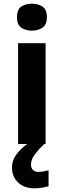

<svg xmlns="http://www.w3.org/2000/svg" viewBox="-20 -780 345 1040"><path d="M153 -760Q186 -760 210 -744.5Q234 -729 234 -687Q234 -646 210 -630Q186 -614 153 -614Q119 -614 95.5 -630Q72 -646 72 -687Q72 -729 95.5 -744.5Q119 -760 153 -760ZM227 -546V0H78V-546ZM148 111Q148 131 159 141Q170 151 187 151Q203 151 218 148Q233 145 243 142V229Q227 233 209 236.5Q191 240 167 240Q111 240 78 208.5Q45 177 45 128Q45 84 77 46Q109 8 155 -17L220 0Q186 32 167 58.5Q148 85 148 111Z"/></svg>

Font: Noto Sans Gurmukhi
Style: Bold
Weight: 700
Designer: Jelle Bosma - Monotype Design Team
Foundry: Monotype Imaging Inc.
Version: Version 2.004; ttfautohint (v1.8.4.7-5d5b)